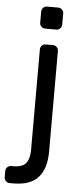

<svg xmlns="http://www.w3.org/2000/svg" viewBox="-96 -742 407 965"><g transform="rotate(5 107.0 -260.0)"><path d="M158 -599H101Q90 -599 82 -607Q74 -615 74 -626V-683Q74 -694 82 -702Q90 -710 101 -710H158Q169 -710 177 -702Q185 -694 185 -683V-626Q185 -615 177 -607Q169 -599 158 -599ZM111 -520H148Q159 -520 167 -512Q175 -504 175 -493V15Q175 101 135 145.5Q95 190 10 190H-9Q-20 190 -28 182Q-36 174 -36 163V131Q-36 120 -28 112Q-20 104 -9 104H0Q49 104 66.5 81Q84 58 84 15V-493Q84 -504 92 -512Q100 -520 111 -520Z"/></g></svg>

Font: Rubik
Style: Regular
Weight: 400
Designer: Hubert & Fischer
Foundry: Hubert & Fischer
Version: Version 1.100